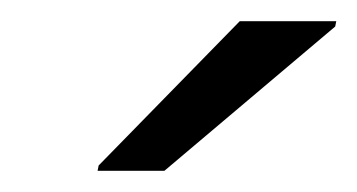

<svg xmlns="http://www.w3.org/2000/svg" viewBox="-20 -755 337 181"><path d="M72 -594 73 -599 206 -735H297L296 -730L135 -594Z"/></svg>

Font: Saira
Style: Italic
Weight: 400
Italic angle: -12°
Designer: Hector Gatti with collaboration of the Omnibus-Type team
Foundry: Omnibus-Type
Version: Version 1.100; ttfautohint (v1.8.3)